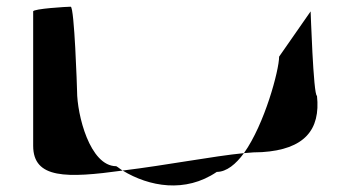

<svg xmlns="http://www.w3.org/2000/svg" viewBox="-20 -728 1038 573"><path d="M79 -293C79 -194 179 -196 346 -219C339 -223 334 -228 327 -232C248 -232 210 -386 210 -456C210 -463 202 -708 191 -708C181 -708 79 -702 79 -694ZM346 -219C425 -171 533 -151 627 -215C656 -215 684 -238 708 -271C616 -262 477 -235 346 -219ZM708 -271C728 -273 746 -274 762 -274C888 -282 937 -340 926 -442C915 -442 907 -702 907 -694L813 -559C813 -519 770 -358 708 -271Z"/></svg>

Font: Ampere
Style: UltExt
Weight: 400
Version: Version 1